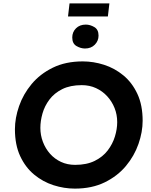

<svg xmlns="http://www.w3.org/2000/svg" viewBox="-20 -1105 892 1132"><path d="M421 7Q358 7 295.5 -13Q233 -33 181.5 -75.5Q130 -118 99 -184.5Q68 -251 68 -343Q68 -409 92.5 -479.5Q117 -550 166.5 -609.5Q216 -669 291.5 -706Q367 -743 468 -743Q531 -743 593.5 -723Q656 -703 707.5 -660.5Q759 -618 790 -551.5Q821 -485 821 -393Q821 -327 796.5 -256.5Q772 -186 722.5 -126.5Q673 -67 597.5 -30Q522 7 421 7ZM423 -133Q491 -133 538.5 -156.5Q586 -180 615 -218Q644 -256 657.5 -300Q671 -344 671 -385Q671 -429 655.5 -468Q640 -507 612 -537.5Q584 -568 546 -585.5Q508 -603 462 -603Q394 -603 347 -579.5Q300 -556 271.5 -518Q243 -480 230.5 -436Q218 -392 218 -351Q218 -308 233 -268.5Q248 -229 275 -198.5Q302 -168 339.5 -150.5Q377 -133 423 -133ZM406 -884Q406 -916 428 -938Q450 -960 486 -960Q511 -960 536 -945.5Q561 -931 561 -895Q561 -864 539 -841.5Q517 -819 481 -819Q456 -819 431 -833.5Q406 -848 406 -884ZM390 -1085H625L616 -1008H381Z"/></svg>

Font: Josefin Sans Thin
Style: Bold Italic
Weight: 700
Italic angle: -7°
Version: Version 2.000